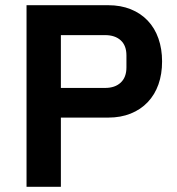

<svg xmlns="http://www.w3.org/2000/svg" viewBox="-20 -718 681 738"><path d="M82 0V-698H396Q444 -698 482.5 -682.5Q521 -667 548 -638.5Q575 -610 589 -570Q603 -530 603 -482Q603 -433 589 -393.5Q575 -354 548 -325.5Q521 -297 482.5 -281.5Q444 -266 396 -266H214V0ZM214 -380H384Q422 -380 444 -400.5Q466 -421 466 -459V-505Q466 -543 444 -563Q422 -583 384 -583H214Z"/></svg>

Font: IBM Plex Sans KR SmBld
Style: Regular
Weight: 600
Designer: Mike Abbink; Paul van der Laan; Pieter van Rosmalen; Wujin Sim; Chorong Kim; Dohee Lee;
Foundry: Sandoll Inc.
Version: Version 1.002